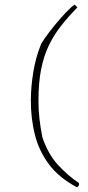

<svg xmlns="http://www.w3.org/2000/svg" viewBox="-20 -707 382 834"><path d="M315 107Q236 65 192.5 6.5Q149 -52 131.5 -122Q114 -192 114 -269Q114 -328 124.5 -393Q135 -458 159 -517Q171 -537 192.5 -565.5Q214 -594 240 -624Q266 -654 292 -678L304 -687L316 -675Q278 -636 247 -597Q216 -558 193.5 -512.5Q171 -467 159 -408Q147 -349 147 -268Q147 -229 151.5 -190Q156 -151 164 -111Q189 -37 232.5 10Q276 57 323 88V98Z"/></svg>

Font: Labrada ExtraLight
Style: Regular
Weight: 200
Designer: Mercedes Jáuregui
Foundry: Omnibus-Type Team
Version: Version 1.000; ttfautohint (v1.8.4.7-5d5b)